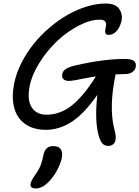

<svg xmlns="http://www.w3.org/2000/svg" viewBox="-20 -728 792 1091"><path d="M371.1 -268.1Q349.6 -268.1 339.8 -279.1Q330.1 -290 334 -308.1Q336.9 -324.2 353 -335.4Q369.1 -346.7 407.2 -356Q567.9 -393.1 688 -393.1Q729.5 -393.1 742.4 -380.9Q755.4 -368.7 751 -346.2Q747.6 -329.6 731.9 -318.4Q716.3 -307.1 689.9 -307.1Q670.4 -307.1 636.2 -305.2Q636.2 -303.7 635.5 -300.3Q634.8 -296.9 634.8 -294.9Q599.6 -120.6 627.9 -2Q635.7 29.8 637.2 42.2Q638.7 54.7 636.2 68.8Q633.3 83.5 622.3 92.3Q611.3 101.1 596.2 101.1Q574.7 101.1 562.5 88.1Q550.3 75.2 541 43.9Q516.6 -43 533.2 -189Q456.1 -79.1 385.7 -34.7Q315.4 9.8 240.2 9.8Q190.9 9.8 152.3 -6.8Q113.8 -23.4 88.6 -56.6Q63.5 -89.8 55.7 -138.7Q47.9 -187.5 60.1 -252Q71.8 -311 101.3 -369.6Q130.9 -428.2 170.9 -478Q210.9 -527.8 261.2 -570.8Q311.5 -613.8 364.5 -643.8Q417.5 -673.8 473.1 -690.9Q528.8 -708 579.1 -708Q634.8 -708 656.2 -679Q677.7 -649.9 670.9 -610.8Q662.1 -572.8 642.3 -551.3Q622.6 -529.8 599.1 -529.8Q583.5 -529.8 579.6 -538.6Q575.7 -547.4 578.4 -560.3Q581.1 -573.2 582.8 -585.9Q584.5 -598.6 576.4 -607.4Q568.4 -616.2 546.9 -616.2Q492.7 -616.2 427.2 -582.3Q361.8 -548.3 305.4 -495.4Q249 -442.4 205.6 -373.8Q162.1 -305.2 148.9 -240.2Q132.8 -161.1 159.7 -118.7Q186.5 -76.2 245.1 -76.2Q320.3 -76.2 386.7 -127.7Q453.1 -179.2 524.9 -293.9Q495.1 -289.6 460.9 -282.7Q426.8 -275.9 405.5 -272Q384.3 -268.1 371.1 -268.1ZM183.1 342.8Q166 342.8 158.7 335.7Q151.4 328.6 153.8 314.9Q157.7 296.4 184.1 259.8Q202.6 233.4 211.4 210.2Q220.2 187 226.1 155.8Q236.3 102.1 280.8 102.1Q343.8 102.1 331.1 169.9Q324.2 203.1 302.7 242.4Q281.2 281.7 251 311Q217.8 342.8 183.1 342.8Z"/></svg>

Font: Shantell Sans Normal
Style: Italic
Weight: 400
Italic angle: -11.31°
Designer: Stephen Nixon, Anya Danilova, Shantell Martin
Foundry: Arrow Type
Version: Version 1.006;[559af2be0]